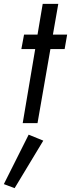

<svg xmlns="http://www.w3.org/2000/svg" viewBox="-67 -640 369 998"><path d="M58 -460H128L155 -620H236L208 -460H282L269 -385H195L128 0H51L116 -385H44ZM82 60 158 91 9 338 -47 317Z"/></svg>

Font: Von Book
Style: Italic
Weight: 400
Version: Version 4.000; ttfautohint (v1.8.4.7-5d5b)